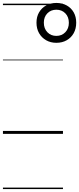

<svg xmlns="http://www.w3.org/2000/svg" viewBox="-20 -910 538 1305"><path d="M363 -619Q324 -619 293.5 -636.5Q263 -654 245.5 -684.5Q228 -715 228 -756Q228 -796 245.5 -826Q263 -856 293.5 -873Q324 -890 363 -890Q403 -890 433.5 -873Q464 -856 481 -826Q498 -796 498 -756Q498 -715 481 -684.5Q464 -654 433.5 -636.5Q403 -619 363 -619ZM363 -666Q400 -666 424 -691Q448 -716 448 -755Q448 -795 424 -819.5Q400 -844 363 -844Q326 -844 302 -819.5Q278 -795 278 -756Q278 -716 302 -691Q326 -666 363 -666ZM0 365H408V375H0ZM0 -20H408V0H0ZM0 -505H408V-500H0ZM0 -885H408V-875H0Z"/></svg>

Font: Playwrite DK Uloopet Guides
Style: Regular
Weight: 400
Designer: Veronika Burian, José Scaglione
Foundry: TypeTogether
Version: Version 1.003